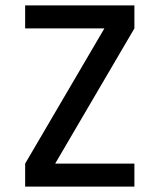

<svg xmlns="http://www.w3.org/2000/svg" viewBox="-20 -690 590 710"><path d="M73 0V-85L366 -585H73V-670H477V-585L184 -85H477V0Z"/></svg>

Font: Lode Dark Term
Style: Bold
Weight: 700
Monospace: yes
Designer: Belleve Invis
Foundry: Belleve Invis
Version: Version 29.2.0